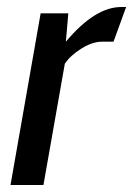

<svg xmlns="http://www.w3.org/2000/svg" viewBox="-20 -528 380 548"><path d="M340 -508 304 -409H271Q244 -409 212.5 -389.5Q181 -370 165 -346L104 0H10L96 -490H175L168 -409Q251 -508 326 -508Z"/></svg>

Font: Cabin
Style: Italic
Weight: 400
Designer: Pablo Impallari
Foundry: Pablo Impallari. www.impallari.com Igino Marini. www.ikern.com
Version: Version 1.005